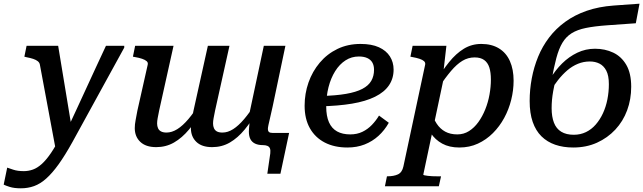

<svg xmlns="http://www.w3.org/2000/svg" viewBox="-102 -786 3484 1040"><path d="M202 36 250 -13 288 -84 213 -538H42L30 -479L42 -476Q63 -472 78 -467Q93 -462 102.5 -454.5Q112 -447 114 -436ZM257 -74 230 -54Q200 5 174 43Q148 81 124 102.5Q100 124 76 132.5Q52 141 27 141Q-7 141 -30.5 133Q-54 125 -63 122L-82 214Q-73 219 -49 226.5Q-25 234 11 234Q49 234 82.5 222Q116 210 148.5 181Q181 152 215.5 104Q250 56 290 -16Q318 -67 346 -118Q374 -169 402.5 -221Q431 -273 459 -324Q487 -375 515 -426Q543 -477 571 -528V-538H472Q445 -480 418 -422Q391 -364 364.5 -306Q338 -248 311 -190Q284 -132 257 -74Z M760 -187Q755 -162 752 -146Q749 -130 749 -117Q749 -103 754 -91.5Q759 -80 770.5 -74Q782 -68 800 -68Q829 -68 858.5 -86.5Q888 -105 918.5 -141Q949 -177 982 -230L994 -192Q960 -130 922 -84.5Q884 -39 840.5 -14Q797 11 744 11Q688 11 658 -17.5Q628 -46 628 -92Q628 -112 632.5 -135Q637 -158 642 -186L698 -435Q701 -447 692.5 -454.5Q684 -462 668 -467.5Q652 -473 629 -477L618 -479L630 -538H838ZM1063 -187Q1058 -162 1055 -146Q1052 -130 1052 -117Q1052 -103 1057 -91.5Q1062 -80 1073 -74Q1084 -68 1103 -68Q1132 -68 1161 -86.5Q1190 -105 1220.5 -141Q1251 -177 1285 -230L1296 -192Q1261 -130 1223.5 -84.5Q1186 -39 1143 -14Q1100 11 1047 11Q991 11 961.5 -17.5Q932 -46 932 -92Q932 -105 934 -119.5Q936 -134 939 -151Q942 -168 946 -186L1024 -538H1141ZM1322 0Q1297 0 1280 -8Q1263 -16 1254.5 -32Q1246 -48 1246 -74Q1246 -80 1247 -92Q1248 -104 1249.5 -120Q1251 -136 1253 -154L1244 -148L1327 -538H1444L1375 -210Q1367 -173 1361 -148Q1355 -123 1352 -108.5Q1349 -94 1349 -87Q1349 -77 1354.5 -71.5Q1360 -66 1374 -66H1464L1417 155H1346L1362 45Q1364 27 1360 17.5Q1356 8 1346 4Q1336 0 1322 0Z M1780 13Q1709 13 1657 -14Q1605 -41 1576.5 -91.5Q1548 -142 1548 -213Q1548 -279 1569 -339Q1590 -399 1630 -446.5Q1670 -494 1726 -521Q1782 -548 1851 -548Q1911 -548 1950.5 -530Q1990 -512 2010 -480.5Q2030 -449 2030 -409Q2030 -361 2005 -324Q1980 -287 1929.5 -262Q1879 -237 1804.5 -224.5Q1730 -212 1631 -210L1637 -266Q1717 -268 1772 -277.5Q1827 -287 1860.5 -304.5Q1894 -322 1909 -348Q1924 -374 1924 -408Q1924 -431 1915 -447Q1906 -463 1887.5 -471.5Q1869 -480 1842 -480Q1802 -480 1769.5 -459Q1737 -438 1713.5 -400.5Q1690 -363 1677.5 -314Q1665 -265 1665 -209Q1665 -157 1680 -123.5Q1695 -90 1724 -74Q1753 -58 1795 -58Q1832 -58 1861 -72Q1890 -86 1912.5 -109.5Q1935 -133 1951 -160L2004 -121Q1981 -80 1948 -50Q1915 -20 1873 -3.5Q1831 13 1780 13Z M1983 223 1994 169H1996Q2031 169 2053.5 158.5Q2076 148 2083 116L2201 -436Q2203 -447 2195 -454.5Q2187 -462 2170.5 -467.5Q2154 -473 2131 -477L2121 -479L2133 -538H2316L2298 -381L2307 -388L2191 159Q2190 162 2197 163.5Q2204 165 2215.5 166.5Q2227 168 2240 168.5Q2253 169 2264 169H2287L2275 223ZM2194 -147 2235 -182Q2245 -144 2263.5 -116Q2282 -88 2309.5 -73Q2337 -58 2375 -58Q2410 -58 2438.5 -76Q2467 -94 2489 -124.5Q2511 -155 2526.5 -193.5Q2542 -232 2549.5 -274Q2557 -316 2557 -355Q2557 -394 2548.5 -420.5Q2540 -447 2520.5 -461Q2501 -475 2469 -475Q2433 -475 2402.5 -456.5Q2372 -438 2341 -401.5Q2310 -365 2273 -310L2256 -340Q2293 -403 2330.5 -449.5Q2368 -496 2410.5 -522Q2453 -548 2505 -548Q2561 -548 2600.5 -524Q2640 -500 2660 -455Q2680 -410 2680 -349Q2680 -297 2667 -245Q2654 -193 2629 -147Q2604 -101 2568 -65Q2532 -29 2486.5 -8Q2441 13 2386 13Q2332 13 2293.5 -8Q2255 -29 2231 -65.5Q2207 -102 2194 -147Z M3093 -453Q3059 -453 3028.5 -440.5Q2998 -428 2971.5 -405.5Q2945 -383 2920.5 -352Q2896 -321 2874 -284L2878 -359Q2906 -406 2943 -442.5Q2980 -479 3025 -500.5Q3070 -522 3121 -522Q3175 -522 3219.5 -501Q3264 -480 3290.5 -434.5Q3317 -389 3317 -316Q3317 -248 3295 -188.5Q3273 -129 3231 -84Q3189 -39 3131.5 -13Q3074 13 3003 13Q2949 13 2905.5 -2Q2862 -17 2831 -47.5Q2800 -78 2783.5 -125.5Q2767 -173 2767 -239Q2767 -301 2778.5 -362Q2790 -423 2813 -479Q2836 -535 2872.5 -583Q2909 -631 2960 -668Q3011 -705 3076 -727.5Q3141 -750 3222 -756L3362 -766L3342 -660L3187 -649Q3118 -644 3071.5 -634.5Q3025 -625 2994.5 -606Q2964 -587 2944.5 -554.5Q2925 -522 2911.5 -471.5Q2898 -421 2885 -348L2907 -349Q2899 -318 2894.5 -292.5Q2890 -267 2888 -245Q2886 -223 2886 -200Q2886 -154 2898.5 -121.5Q2911 -89 2938 -72.5Q2965 -56 3006 -56Q3042 -56 3072 -70.5Q3102 -85 3125 -111.5Q3148 -138 3164 -172.5Q3180 -207 3188 -247.5Q3196 -288 3196 -330Q3196 -377 3182 -403.5Q3168 -430 3145 -441.5Q3122 -453 3093 -453Z"/></svg>

Font: Roboto Serif Medium
Style: Italic
Weight: 500
Italic angle: -10°
Designer: Greg Gazdowicz
Foundry: Commercial Type
Version: Version 1.008